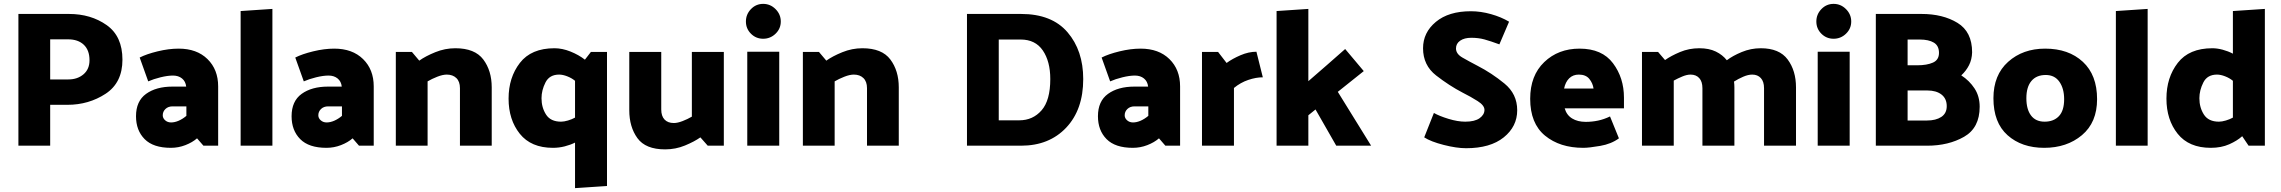

<svg xmlns="http://www.w3.org/2000/svg" viewBox="-20 -752 11773 991"><path d="M75 0V-680H336Q449 -680 530.5 -622.5Q612 -565 612 -444Q612 -325 525 -268Q438 -211 328 -211H239V0ZM331 -549H239V-342H333Q380 -342 411 -368.5Q442 -395 442 -441Q442 -493 412.5 -521Q383 -549 331 -549Z M863 -120Q882 -120 902.5 -129Q923 -138 942 -154V-203H871Q848 -203 834 -189.5Q820 -176 820 -157Q820 -142 832.5 -131Q845 -120 863 -120ZM902 -501Q996 -501 1051 -447Q1106 -393 1106 -306V0H1030L997 -38Q973 -17 937 -3Q901 11 862 11Q771 11 726.5 -34Q682 -79 682 -152Q682 -230 734 -267.5Q786 -305 870 -305H941Q938 -332 919.5 -347Q901 -362 873 -362Q845 -362 808.5 -353Q772 -344 745 -332L701 -455Q736 -473 793.5 -487Q851 -501 902 -501Z M1386 -706V0H1222V-695Z M1666 -120Q1685 -120 1705.5 -129Q1726 -138 1745 -154V-203H1674Q1651 -203 1637 -189.5Q1623 -176 1623 -157Q1623 -142 1635.5 -131Q1648 -120 1666 -120ZM1705 -501Q1799 -501 1854 -447Q1909 -393 1909 -306V0H1833L1800 -38Q1776 -17 1740 -3Q1704 11 1665 11Q1574 11 1529.5 -34Q1485 -79 1485 -152Q1485 -230 1537 -267.5Q1589 -305 1673 -305H1744Q1741 -332 1722.5 -347Q1704 -362 1676 -362Q1648 -362 1611.5 -353Q1575 -344 1548 -332L1504 -455Q1539 -473 1596.5 -487Q1654 -501 1705 -501Z M2330 -503Q2431 -503 2474.5 -445Q2518 -387 2518 -301V0H2354V-297Q2354 -331 2335.5 -349Q2317 -367 2286 -367Q2265 -367 2237 -356Q2209 -345 2187 -332V0H2023V-484H2106L2144 -439Q2176 -462 2226.5 -482.5Q2277 -503 2330 -503Z M3113 -484V208L2948 219V-16Q2924 -4 2894.5 3.5Q2865 11 2834 11Q2721 11 2663 -61.5Q2605 -134 2605 -243Q2605 -352 2663.5 -427.5Q2722 -503 2842 -503Q2882 -503 2924.5 -486Q2967 -469 2999 -444L3030 -484ZM2876 -124Q2891 -124 2911.5 -130Q2932 -136 2948 -145V-335Q2931 -349 2908 -358Q2885 -367 2866 -367Q2816 -367 2795.5 -326.5Q2775 -286 2775 -245Q2775 -197 2798.5 -160.5Q2822 -124 2876 -124Z M3413 19Q3312 19 3270 -39Q3228 -97 3228 -183V-484H3393V-187Q3393 -153 3410 -135Q3427 -117 3458 -117Q3477 -117 3503 -127Q3529 -137 3551 -150V-484H3716V0H3633L3595 -43Q3564 -21 3515.5 -1Q3467 19 3413 19Z M4010 -641Q4010 -604 3983 -578Q3956 -552 3919 -552Q3882 -552 3856 -578Q3830 -604 3830 -641Q3830 -678 3856 -705Q3882 -732 3919 -732Q3956 -732 3983 -705Q4010 -678 4010 -641ZM4002 -485V0H3837V-485Z M4431 -503Q4532 -503 4575.5 -445Q4619 -387 4619 -301V0H4455V-297Q4455 -331 4436.5 -349Q4418 -367 4387 -367Q4366 -367 4338 -356Q4310 -345 4288 -332V0H4124V-484H4207L4245 -439Q4277 -462 4327.5 -482.5Q4378 -503 4431 -503Z M5250 0H4971V-680H5250Q5409 -680 5490 -585.5Q5571 -491 5571 -344Q5571 -186 5483 -93Q5395 0 5250 0ZM5248 -548H5135V-131H5241Q5311 -131 5356 -182.5Q5401 -234 5401 -344Q5401 -435 5362.5 -491.5Q5324 -548 5248 -548Z M5828 -120Q5847 -120 5867.5 -129Q5888 -138 5907 -154V-203H5836Q5813 -203 5799 -189.5Q5785 -176 5785 -157Q5785 -142 5797.5 -131Q5810 -120 5828 -120ZM5867 -501Q5961 -501 6016 -447Q6071 -393 6071 -306V0H5995L5962 -38Q5938 -17 5902 -3Q5866 11 5827 11Q5736 11 5691.5 -34Q5647 -79 5647 -152Q5647 -230 5699 -267.5Q5751 -305 5835 -305H5906Q5903 -332 5884.5 -347Q5866 -362 5838 -362Q5810 -362 5773.5 -353Q5737 -344 5710 -332L5666 -455Q5701 -473 5758.5 -487Q5816 -501 5867 -501Z M6465 -485 6498 -353Q6463 -353 6423 -339.5Q6383 -326 6349 -298V0H6184V-484H6267L6311 -427Q6341 -449 6383 -467Q6425 -485 6465 -485Z M6733 -706V-333Q6780 -374 6828 -415.5Q6876 -457 6923 -499Q6947 -470 6971.5 -441.5Q6996 -413 7019 -385L6885 -278L7057 0H6877L6770 -187Q6761 -180 6751.5 -172Q6742 -164 6733 -157V0H6569V-695Z M7325 -503Q7325 -584 7391 -639Q7457 -694 7572 -694Q7623 -694 7676 -679Q7729 -664 7769 -640L7719 -523Q7673 -540 7642 -548.5Q7611 -557 7574 -557Q7538 -557 7516.5 -542Q7495 -527 7495 -502Q7495 -474 7528 -455Q7561 -436 7607 -412Q7679 -375 7745 -321Q7811 -267 7811 -183Q7811 -99 7741.5 -43Q7672 13 7547 13Q7498 13 7431.5 -4Q7365 -21 7331 -43L7381 -169Q7409 -153 7456.5 -138.5Q7504 -124 7543 -124Q7592 -124 7617 -142Q7642 -160 7642 -185Q7642 -208 7606.5 -230.5Q7571 -253 7529 -274Q7460 -310 7392.5 -362.5Q7325 -415 7325 -503Z M8133 -501Q8249 -501 8305.5 -425.5Q8362 -350 8362 -248V-193H8056Q8066 -158 8094.5 -140.5Q8123 -123 8165 -123Q8197 -123 8228 -129.5Q8259 -136 8290 -151L8336 -38Q8297 -9 8239.5 1Q8182 11 8152 11Q8031 11 7954.5 -52Q7878 -115 7878 -242Q7878 -362 7950.5 -431.5Q8023 -501 8133 -501ZM8129 -367Q8099 -367 8079.5 -348Q8060 -329 8053 -295H8205Q8201 -323 8183 -345Q8165 -367 8129 -367Z M9068 -503Q9164 -503 9207 -445Q9250 -387 9250 -301V0H9085V-297Q9085 -331 9068.5 -349Q9052 -367 9024 -367Q9003 -367 8977.5 -356Q8952 -345 8930 -331Q8931 -324 8931.5 -316Q8932 -308 8932 -301V0H8767V-297Q8767 -331 8750.5 -349Q8734 -367 8706 -367Q8687 -367 8664 -357.5Q8641 -348 8619 -336V0H8455V-484H8538L8574 -442Q8605 -464 8651.5 -483.5Q8698 -503 8751 -503Q8801 -503 8836 -486Q8871 -469 8893 -441Q8923 -464 8970 -483.5Q9017 -503 9068 -503Z M9535 -641Q9535 -604 9508 -578Q9481 -552 9444 -552Q9407 -552 9381 -578Q9355 -604 9355 -641Q9355 -678 9381 -705Q9407 -732 9444 -732Q9481 -732 9508 -705Q9535 -678 9535 -641ZM9527 -485V0H9362V-485Z M10159 -482Q10158 -445 10143 -415.5Q10128 -386 10103 -363Q10145 -336 10171.5 -295.5Q10198 -255 10198 -201Q10198 -92 10117.5 -46Q10037 0 9927 0H9662V-680H9898Q10008 -680 10083.5 -634Q10159 -588 10159 -482ZM9888 -548H9826V-415H9875Q9926 -415 9957 -429Q9988 -443 9988 -479Q9988 -516 9961.5 -532Q9935 -548 9888 -548ZM9928 -285H9826V-130H9926Q9972 -130 10000 -148.5Q10028 -167 10028 -204Q10028 -243 10001 -264Q9974 -285 9928 -285Z M10536 -501Q10657 -501 10730.5 -433Q10804 -365 10804 -240Q10804 -120 10726 -54.5Q10648 11 10531 11Q10415 11 10342 -54Q10269 -119 10269 -245Q10269 -365 10345 -433Q10421 -501 10536 -501ZM10533 -124Q10580 -124 10607 -152.5Q10634 -181 10634 -240Q10634 -295 10609.5 -330Q10585 -365 10539 -365Q10491 -365 10465 -334Q10439 -303 10439 -245Q10439 -188 10463 -156Q10487 -124 10533 -124Z M11065 -706V0H10901V-695Z M11433 -124Q11448 -124 11468.5 -130Q11489 -136 11505 -145V-335Q11488 -349 11465 -358Q11442 -367 11423 -367Q11373 -367 11352.5 -326.5Q11332 -286 11332 -245Q11332 -197 11355.5 -160.5Q11379 -124 11433 -124ZM11670 -706V0H11586L11553 -49Q11528 -26 11486.5 -7.5Q11445 11 11391 11Q11278 11 11220 -61.5Q11162 -134 11162 -243Q11162 -352 11220.5 -427.5Q11279 -503 11399 -503Q11424 -503 11452 -495.5Q11480 -488 11505 -475V-695Z"/></svg>

Font: Palanquin Dark SemiBold
Style: Regular
Weight: 600
Designer: Pria Ravichandran
Version: Version 1.001